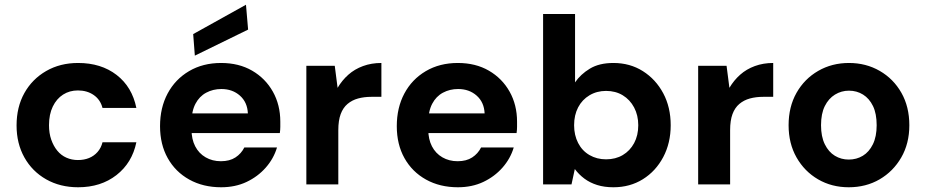

<svg xmlns="http://www.w3.org/2000/svg" viewBox="-20 -779 3910 811"><path d="M310 12Q234 12 175 -21.5Q116 -55 83 -114Q50 -173 50 -249Q50 -327 83 -386Q116 -445 175 -479Q234 -513 310 -513Q407 -513 472.5 -462.5Q538 -412 556 -323H413Q404 -358 376 -377.5Q348 -397 309 -397Q274 -397 246.5 -379.5Q219 -362 203 -329Q187 -296 187 -250Q187 -216 196.5 -189Q206 -162 222 -142.5Q238 -123 260.5 -113Q283 -103 309 -103Q335 -103 356 -111.5Q377 -120 392 -137Q407 -154 413 -178H556Q538 -91 472 -39.5Q406 12 310 12Z M914 12Q838 12 779.5 -20.5Q721 -53 688.5 -111Q656 -169 656 -246Q656 -324 688 -384Q720 -444 778.5 -478.5Q837 -513 914 -513Q989 -513 1045 -480.5Q1101 -448 1132.5 -392Q1164 -336 1164 -265Q1164 -255 1164 -243Q1164 -231 1162 -217H752V-300H1027Q1025 -347 993.5 -375Q962 -403 915 -403Q880 -403 851 -387.5Q822 -372 805.5 -340.5Q789 -309 789 -261V-232Q789 -191 804.5 -161Q820 -131 848.5 -114.5Q877 -98 913 -98Q950 -98 974.5 -114Q999 -130 1012 -156H1150Q1136 -109 1102.5 -71Q1069 -33 1021.5 -10.5Q974 12 914 12ZM803 -544 796 -635 1019 -759 1028 -654Z M1274 0V-501H1394L1406 -408Q1425 -440 1451.5 -463.5Q1478 -487 1513.5 -500Q1549 -513 1591 -513V-370H1549Q1518 -370 1492.5 -363Q1467 -356 1448 -340Q1429 -324 1419 -297Q1409 -270 1409 -229V0Z M1914 12Q1838 12 1779.5 -20.5Q1721 -53 1688.5 -111Q1656 -169 1656 -246Q1656 -324 1688 -384Q1720 -444 1778.5 -478.5Q1837 -513 1914 -513Q1989 -513 2045 -480.5Q2101 -448 2132.5 -392Q2164 -336 2164 -265Q2164 -255 2164 -243Q2164 -231 2162 -217H1752V-300H2027Q2025 -347 1993.5 -375Q1962 -403 1915 -403Q1880 -403 1851 -387.5Q1822 -372 1805.5 -340.5Q1789 -309 1789 -261V-232Q1789 -191 1804.5 -161Q1820 -131 1848.5 -114.5Q1877 -98 1913 -98Q1950 -98 1974.5 -114Q1999 -130 2012 -156H2150Q2136 -109 2102.5 -71Q2069 -33 2021.5 -10.5Q1974 12 1914 12Z M2571 12Q2533 12 2502.5 2.5Q2472 -7 2448.5 -24.5Q2425 -42 2408 -65L2394 0H2274V-720H2409V-431Q2432 -465 2471.5 -489Q2511 -513 2571 -513Q2641 -513 2695.5 -478.5Q2750 -444 2781.5 -385Q2813 -326 2813 -250Q2813 -175 2781.5 -115.5Q2750 -56 2695.5 -22Q2641 12 2571 12ZM2540 -106Q2580 -106 2610.5 -124Q2641 -142 2658.5 -174.5Q2676 -207 2676 -250Q2676 -292 2658.5 -325Q2641 -358 2610.5 -376.5Q2580 -395 2540 -395Q2501 -395 2470 -376.5Q2439 -358 2422 -325.5Q2405 -293 2405 -250Q2405 -208 2422 -175Q2439 -142 2470 -124Q2501 -106 2540 -106Z M2929 0V-501H3049L3061 -408Q3080 -440 3106.5 -463.5Q3133 -487 3168.5 -500Q3204 -513 3246 -513V-370H3204Q3173 -370 3147.5 -363Q3122 -356 3103 -340Q3084 -324 3074 -297Q3064 -270 3064 -229V0Z M3565 12Q3493 12 3435.5 -21.5Q3378 -55 3344.5 -114Q3311 -173 3311 -250Q3311 -328 3344.5 -387Q3378 -446 3436 -479.5Q3494 -513 3566 -513Q3638 -513 3696 -479.5Q3754 -446 3787.5 -387Q3821 -328 3821 -250Q3821 -173 3787 -114Q3753 -55 3695.5 -21.5Q3638 12 3565 12ZM3565 -105Q3598 -105 3624.5 -121Q3651 -137 3667 -169.5Q3683 -202 3683 -250Q3683 -299 3667.5 -331Q3652 -363 3625.5 -379.5Q3599 -396 3566 -396Q3534 -396 3507 -379.5Q3480 -363 3464 -331Q3448 -299 3448 -250Q3448 -202 3464 -169.5Q3480 -137 3506.5 -121Q3533 -105 3565 -105Z"/></svg>

Font: DM Sans 18pt
Style: Bold
Weight: 700
Designer: Colophon Foundry, Jonny Pinhorn
Foundry: Colophon Foundry
Version: Version 4.004;gftools[0.9.30]